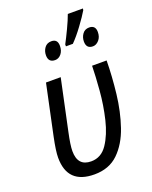

<svg xmlns="http://www.w3.org/2000/svg" viewBox="-156 -923 807 1018"><g transform="rotate(-20 248.0 -414.0)"><path d="M198 10Q281 10 333 -40.5Q385 -91 413 -173Q441 -255 452 -350.5Q463 -446 464 -536H382Q381 -479 374.5 -398.5Q368 -318 349.5 -241Q331 -164 296.5 -112.5Q262 -61 205 -61Q129 -61 129 -146Q129 -180 144 -249L205 -536H122L62 -253Q46 -177 46 -139Q46 10 198 10ZM287 -680H326Q355 -709 388.5 -754.5Q422 -800 439 -829L440 -838H355Q344 -807 323 -763Q302 -719 287 -691ZM209 -631Q229 -631 243.5 -648.5Q258 -666 258 -694Q258 -732 223 -732Q198 -732 184.5 -713.5Q171 -695 171 -671Q171 -631 209 -631ZM422 -631Q441 -631 456.5 -648.5Q472 -666 472 -694Q472 -732 436 -732Q412 -732 398.5 -713.5Q385 -695 385 -671Q385 -631 422 -631Z"/></g></svg>

Font: Noto Sans UI SemiCondensed
Style: Italic
Weight: 400
Width: 4
Italic angle: -12°
Designer: Monotype Design Team
Foundry: Monotype Imaging Inc.
Version: Version 1.901